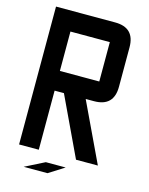

<svg xmlns="http://www.w3.org/2000/svg" viewBox="-143 -963 912 1177"><g transform="rotate(15 312.5 -375.0)"><path d="M187.5 0H62.5V-875H437.5Q562.5 -875 562.5 -750V-500Q562.5 -375 437.5 -375H384.8L562.5 0H423.8L246.6 -375H187.5ZM187.5 -750V-500H437.5V-750ZM375 62.5 276.4 125H125L249 62.5Z"/></g></svg>

Font: Oldtimer
Style: Regular
Weight: 400
Designer: GGBotNet
Foundry: GGBotNet
Version: 1.00